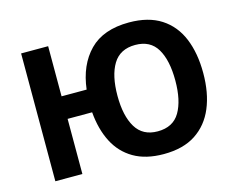

<svg xmlns="http://www.w3.org/2000/svg" viewBox="-101 -875 1273 1036"><g transform="rotate(-15 535.0 -357.5)"><path d="M1012 -358Q1012 -247 977.5 -164.5Q943 -82 873 -36Q803 10 694 10Q594 10 526.5 -29.5Q459 -69 422.5 -140.5Q386 -212 378 -308H241V0H90V-714H241V-434H381Q397 -568 474 -646.5Q551 -725 695 -725Q803 -725 873.5 -679.5Q944 -634 978 -551.5Q1012 -469 1012 -358ZM533 -358Q533 -246 572 -181.5Q611 -117 694 -117Q780 -117 818 -181.5Q856 -246 856 -358Q856 -471 818 -535Q780 -599 696 -599Q611 -599 572 -535Q533 -471 533 -358Z"/></g></svg>

Font: RS Noto Sans
Style: Bold
Weight: 700
Designer: Monotype Design Team
Foundry: Monotype Imaging Inc.
Version: Version 3.10